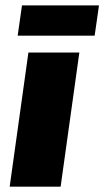

<svg xmlns="http://www.w3.org/2000/svg" viewBox="-20 -696 389 716"><path d="M275.9 -500 206.1 0H16.1L85.9 -500ZM45.9 -563 62 -675.8H349.1L333 -563Z"/></svg>

Font: Human Sans Black
Style: Italic
Weight: 800
Italic angle: -8°
Designer: Tim Radville
Foundry: Continuum
Version: Version 1.000;FEAKit 1.0